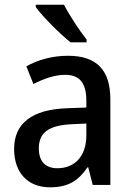

<svg xmlns="http://www.w3.org/2000/svg" viewBox="-20 -786 560 816"><path d="M252 -766H132V-756C159 -718 235 -641 280 -606H348V-618C319 -654 275 -721 252 -766ZM269 -549C201 -549 139 -531 92 -504L122 -429C166 -451 211 -468 257 -468C315 -468 347 -437 347 -358V-329L266 -326C116 -321 40 -262 40 -153C40 -51 99 10 192 10C270 10 312 -17 352 -75H355L374 0H449V-364C449 -488 391 -549 269 -549ZM284 -258 347 -261V-211C347 -119 295 -71 224 -71C176 -71 145 -97 145 -155C145 -219 182 -253 284 -258Z"/></svg>

Font: Noto Sans Myanmar UI SemiCondensed Medium
Style: Regular
Weight: 500
Width: 4
Designer: Monotype Design Team
Foundry: Monotype Imaging Inc.
Version: Version 2.103